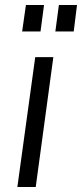

<svg xmlns="http://www.w3.org/2000/svg" viewBox="-20 -743 326 763"><path d="M155 -723H83L68 -618H141ZM286 -723H214L200 -618H273ZM192 -516H120L49 0H122Z"/></svg>

Font: United Sans Light
Style: Italic
Weight: 300
Italic angle: -8°
Designer: Pablo Impallari, Rodrigo Fuenzalida (Modified by Dan O. Williams)
Version: Version 1.000;PS 001.000;hotconv 1.0.88;makeotf.lib2.5.64775